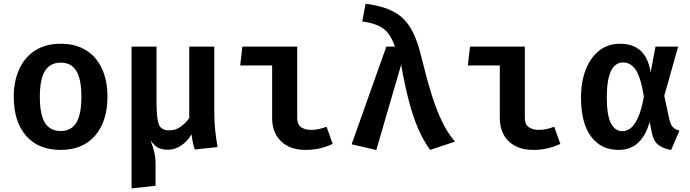

<svg xmlns="http://www.w3.org/2000/svg" viewBox="-20 -795 3732 1038"><path d="M308.2 -558.5Q389.2 -558.5 445.6 -523.1Q502.1 -487.7 531.5 -423.3Q561 -359 561 -272.8Q561 -140.5 494.9 -62.6Q428.7 15.4 307.7 15.4Q186.7 15.4 120.5 -61.3Q54.4 -137.9 54.4 -271.8Q54.4 -356.9 84.1 -421.5Q113.8 -486.2 170.5 -522.3Q227.2 -558.5 308.2 -558.5ZM308.2 -456.4Q251.3 -456.4 223.3 -411.8Q195.4 -367.2 195.4 -271.8Q195.4 -175.4 223.1 -131Q250.8 -86.7 307.7 -86.7Q364.6 -86.7 392.3 -131Q420 -175.4 420 -272.8Q420 -367.7 392.3 -412.1Q364.6 -456.4 308.2 -456.4Z M1138.5 -543.1V-185.6Q1138.5 -133.3 1143.8 -86.4Q1149.2 -39.5 1156.4 0L1033.3 13.3Q1027.7 -1 1022.8 -23.6Q1017.9 -46.2 1015.4 -68.7Q992.8 -30.8 959.5 -8.2Q926.2 14.4 888.7 14.4Q855.4 14.4 835.1 3.6Q814.9 -7.2 793.8 -35.9Q806.7 -2.6 813.8 26.7Q821 55.9 821 93.8V209.2L691.3 223.6V-543.1H826.2V-235.9Q826.2 -165.1 836.9 -127.7Q847.7 -90.3 894.9 -90.3Q929.2 -90.3 956.4 -109.5Q983.6 -128.7 1003.1 -156.9V-543.1Z M1451.3 -441H1278.5L1290.3 -543.1H1586.7V-157.4Q1586.7 -122.6 1607.7 -107.7Q1628.7 -92.8 1663.6 -92.8Q1684.6 -92.8 1705.6 -97.7Q1726.7 -102.6 1745.6 -109.7L1778.5 -17.4Q1754.4 -4.6 1716.2 5.4Q1677.9 15.4 1631.8 15.4Q1548.2 15.4 1499.7 -31Q1451.3 -77.4 1451.3 -156.9Z M2068.7 -543.1H2114.9Q2100.5 -585.1 2080.5 -612.3Q2060.5 -639.5 2027.2 -655.4Q1993.8 -671.3 1938.5 -679L1956.4 -774.9Q2026.7 -765.6 2076.4 -746.4Q2126.2 -727.2 2160.3 -693.8Q2194.4 -660.5 2217.9 -609Q2241.5 -557.4 2259 -483.1Q2287.2 -367.2 2314.1 -281.8Q2341 -196.4 2371.3 -134.9Q2401.5 -73.3 2440 -29.2L2305.1 15.4Q2268.7 -35.4 2241 -99Q2213.3 -162.6 2191 -246.9Q2168.7 -331.3 2148.7 -445.1L2014.4 15.9L1881 -14.9Z M2682.1 -441H2509.2L2521 -543.1H2817.4V-157.4Q2817.4 -122.6 2838.5 -107.7Q2859.5 -92.8 2894.4 -92.8Q2915.4 -92.8 2936.4 -97.7Q2957.4 -102.6 2976.4 -109.7L3009.2 -17.4Q2985.1 -4.6 2946.9 5.4Q2908.7 15.4 2862.6 15.4Q2779 15.4 2730.5 -31Q2682.1 -77.4 2682.1 -156.9Z M3332.3 -558.5Q3474.4 -558.5 3497.4 -403.1L3523.6 -543.1H3646.2L3571.3 -276.9L3598.5 -150.8Q3605.6 -119.5 3618.5 -106.9Q3631.3 -94.4 3653.3 -88.7L3608.2 15.9Q3566.2 8.7 3539.2 -11.8Q3512.3 -32.3 3503.1 -81L3492.3 -136.4Q3472.3 -64.6 3431.5 -24.6Q3390.8 15.4 3323.6 15.4Q3228.7 15.4 3174.9 -57.7Q3121 -130.8 3121 -268.2Q3121 -352.3 3146.4 -417.9Q3171.8 -483.6 3219 -521Q3266.2 -558.5 3332.3 -558.5ZM3349.2 -457.4Q3260.5 -457.4 3260.5 -268.2Q3260.5 -170.8 3283.1 -128.2Q3305.6 -85.6 3345.1 -85.6Q3366.2 -85.6 3387.4 -100.5Q3408.7 -115.4 3427.9 -156.2Q3447.2 -196.9 3461 -273.3Q3444.1 -377.9 3416.7 -417.7Q3389.2 -457.4 3349.2 -457.4Z"/></svg>

Font: Fira Code SemiBold
Style: Regular
Weight: 600
Designer: Carrois Corporate, Edenspiekermann AG, Nikita Prokopov
Foundry: Carrois Corporate, Edenspiekermann AG, Nikita Prokopov
Version: Version 6.002